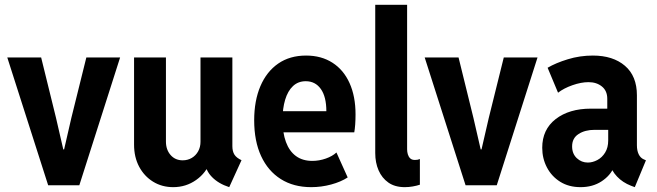

<svg xmlns="http://www.w3.org/2000/svg" viewBox="-20 -772 2738 800"><path d="M180.7 0 10.3 -532.7H151.4L213.4 -280.8L243.7 -149.4H247.1L277.3 -280.8L339.8 -532.7H480.5L310.5 0Z M701.7 7.8Q654.8 7.8 617.9 -14.9Q581.1 -37.6 559.8 -77.4Q538.6 -117.2 538.6 -169.4V-532.7H671.4V-182.1Q671.4 -148.4 690.7 -126.2Q710 -104 741.2 -104Q762.2 -104 779.1 -114Q795.9 -124 805.7 -141.6Q815.4 -159.2 815.4 -181.2V-532.7H948.2V-163.1Q948.2 -141.1 956.8 -127.7Q965.3 -114.3 986.3 -104.5L935.1 7.8Q890.1 -6.8 863.3 -34.4Q836.4 -62 835 -95.2L860.8 -66.4H812.5L856 -99.1Q839.4 -51.8 797.1 -22Q754.9 7.8 701.7 7.8Z M1276.9 7.8Q1203.1 7.8 1149.9 -25.9Q1096.7 -59.6 1067.9 -121.8Q1039.1 -184.1 1039.1 -271Q1039.1 -352.1 1064.9 -412.8Q1090.8 -473.6 1139.2 -507.1Q1187.5 -540.5 1255.4 -540.5Q1318.8 -540.5 1365.2 -510.7Q1411.6 -481 1436.5 -425.8Q1461.4 -370.6 1461.4 -295.4Q1461.4 -273.4 1460 -253.4Q1458.5 -233.4 1456.1 -220.7H1143.6V-308.6H1339.8Q1339.8 -368.7 1316.9 -401.1Q1293.9 -433.6 1253.9 -433.6Q1222.2 -433.6 1200.7 -413.3Q1179.2 -393.1 1168.2 -356.7Q1157.2 -320.3 1157.2 -272.5Q1157.2 -218.8 1171.4 -180.4Q1185.5 -142.1 1213.1 -121.8Q1240.7 -101.6 1281.2 -101.6Q1309.6 -101.6 1337.4 -111.3Q1365.2 -121.1 1381.8 -136.7L1428.7 -32.7Q1400.4 -14.2 1359.6 -3.2Q1318.8 7.8 1276.9 7.8Z M1666.5 7.8Q1625.5 7.8 1598.4 -11.2Q1571.3 -30.3 1557.4 -62.3Q1543.5 -94.2 1543.5 -134.3V-752H1676.3V-149.9Q1676.3 -139.2 1679.2 -129.2Q1682.1 -119.1 1689 -112.3Q1695.8 -105.5 1709 -105.5Q1721.2 -105.5 1729.5 -109.4V-2.4Q1716.3 2 1699.7 4.9Q1683.1 7.8 1666.5 7.8Z M1919.9 0 1749.5 -532.7H1890.6L1952.6 -280.8L1982.9 -149.4H1986.3L2016.6 -280.8L2079.1 -532.7H2219.7L2049.8 0Z M2398.9 7.8Q2350.1 7.8 2314.2 -14.6Q2278.3 -37.1 2258.8 -74.5Q2239.3 -111.8 2239.3 -156.2Q2239.3 -232.4 2295.4 -275.9Q2351.6 -319.3 2441.9 -319.3H2529.8V-231H2457.5Q2417.5 -231 2390.6 -213.6Q2363.8 -196.3 2363.8 -162.1Q2363.8 -131.3 2383.3 -113Q2402.8 -94.7 2429.2 -94.7Q2449.2 -94.7 2469 -105.2Q2488.8 -115.7 2501.5 -136.5Q2514.2 -157.2 2514.2 -187V-252.4L2510.3 -275.9V-360.4Q2510.3 -393.6 2488 -411.6Q2465.8 -429.7 2432.1 -429.7Q2401.4 -429.7 2365.2 -417Q2329.1 -404.3 2305.2 -385.7L2261.7 -489.7Q2295.9 -509.8 2345.9 -525.1Q2396 -540.5 2450.2 -540.5Q2534.2 -540.5 2584 -497.8Q2633.8 -455.1 2633.8 -375V-167Q2633.8 -144.5 2641.1 -129.4Q2648.4 -114.3 2661.6 -108.4L2671.4 -104L2625 7.8L2609.4 2Q2574.2 -11.7 2550.8 -36.6Q2527.3 -61.5 2523.9 -86.4L2553.7 -62.5H2498L2538.6 -77.1Q2523.9 -41 2486.8 -16.6Q2449.7 7.8 2398.9 7.8Z"/></svg>

Font: Reddit Sans Condensed
Style: Bold
Weight: 700
Designer: Stephen Hutchings
Foundry: Reddit
Version: Version 1.014